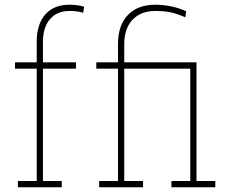

<svg xmlns="http://www.w3.org/2000/svg" viewBox="-20 -792 970 812"><path d="M55.7 0V-26.4H135.3V-501.5H43.5V-528.3H135.3V-615.2Q135.3 -689.9 171.6 -731Q208 -772 273.4 -772Q289.6 -772 305.4 -770Q321.3 -768.1 335.9 -763.7L332 -738.3Q316.4 -742.2 304.4 -743.9Q292.5 -745.6 273.9 -745.6Q221.2 -745.6 191.4 -710.9Q161.6 -676.3 161.6 -615.2V-528.3H301.3V-501.5H161.6V-26.4H241.2V0ZM399.4 0V-26.4H479V-501.5H387.2V-528.3H479V-605.5Q479 -685.1 520.8 -728.5Q562.5 -772 636.7 -772Q669.4 -772 702.6 -765.4Q735.8 -758.8 767.6 -744.1L763.7 -718.8Q731.4 -732.9 704.3 -739.3Q677.2 -745.6 637.2 -745.6Q575.7 -745.6 540.5 -708.5Q505.4 -671.4 505.4 -605.5V-528.3H811V-26.4H890.6V0H705.1V-26.4H784.7V-501.5H505.4V-26.4H585V0Z"/></svg>

Font: Roboto Slab Thin
Style: Regular
Weight: 100
Designer: Google
Version: Version 2.000; ttfautohint (v1.8.1.43-b0c9)